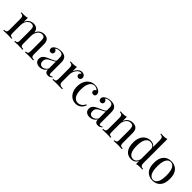

<svg xmlns="http://www.w3.org/2000/svg" viewBox="278 -1855 3090 3090"><g transform="rotate(45 1823.0 -310.0)"><path d="M704 -16.9V0Q629.8 -3.2 607.3 -3.2Q584.7 -3.2 516.9 0V-16.9Q546.8 -16.9 558.5 -29.4Q570.2 -41.9 570.2 -75V-308.1Q570.2 -338.7 566.5 -357.7Q562.9 -376.6 549.6 -388.7Q536.3 -400.8 508.9 -400.8Q478.2 -400.8 453.2 -381.5Q428.2 -362.1 414.1 -328.6Q400 -295.2 400 -254.8V-75Q400 -41.9 413.7 -29.4Q427.4 -16.9 461.3 -16.9V0Q387.1 -3.2 364.5 -3.2Q341.9 -3.2 274.2 0V-16.9Q304 -16.9 315.7 -29.4Q327.4 -41.9 327.4 -75V-308.1Q327.4 -338.7 323.8 -357.7Q320.2 -376.6 306.9 -388.7Q293.5 -400.8 266.1 -400.8Q235.5 -400.8 210.5 -381.5Q185.5 -362.1 171.4 -328.2Q157.3 -294.4 157.3 -254V-75Q157.3 -41.9 169 -29.4Q180.6 -16.9 210.5 -16.9V0Q142.7 -3.2 120.2 -3.2Q97.6 -3.2 23.4 0V-16.9Q57.3 -16.9 71 -29.4Q84.7 -41.9 84.7 -75V-327.4Q84.7 -364.5 71 -381.5Q57.3 -398.4 23.4 -398.4V-415.3Q49.2 -412.9 73.4 -412.9Q124.2 -412.9 157.3 -424.2V-329Q176.6 -379 212.1 -402.8Q247.6 -426.6 289.5 -426.6Q344.4 -426.6 373.4 -396Q393.5 -375 398.4 -331.5Q418.5 -382.3 454 -404.4Q489.5 -426.6 532.3 -426.6Q587.1 -426.6 616.1 -396Q630.6 -379.8 636.7 -354.8Q642.7 -329.8 642.7 -290.3V-75Q642.7 -41.9 656.5 -29.4Q670.2 -16.9 704 -16.9Z M1014.5 -396Q1033.1 -377.4 1039.9 -352.4Q1046.8 -327.4 1046.8 -283.1V-58.9Q1046.8 -38.7 1052.4 -29.8Q1058.1 -21 1071.8 -21Q1081.5 -21 1089.9 -25.4Q1098.4 -29.8 1108.1 -37.9L1116.9 -24.2Q1096 -8.1 1081 -1.2Q1066.1 5.6 1043.5 5.6Q1004.8 5.6 989.5 -13.7Q974.2 -33.1 974.2 -66.1Q950.8 -26.6 917.7 -10.5Q884.7 5.6 850 5.6Q806.5 5.6 777 -17.3Q747.6 -40.3 747.6 -84.7Q747.6 -115.3 762.5 -137.1Q777.4 -158.9 804.4 -175Q831.5 -191.1 877.4 -210.5L894.4 -217.7Q937.1 -234.7 955.6 -247.2Q974.2 -259.7 974.2 -279V-329Q974.2 -375.8 954.4 -393.1Q934.7 -410.5 899.2 -410.5Q842.7 -410.5 819.4 -381.5Q835.5 -377.4 846.4 -364.5Q857.3 -351.6 857.3 -332.3Q857.3 -312.1 844.4 -300.4Q831.5 -288.7 809.7 -288.7Q789.5 -288.7 777.8 -302.4Q766.1 -316.1 766.1 -338.7Q766.1 -370.2 804 -396Q823.4 -408.9 852.4 -417.7Q881.5 -426.6 916.9 -426.6Q950 -426.6 975 -418.5Q1000 -410.5 1014.5 -396ZM896.8 -200Q860.5 -183.1 839.5 -160.9Q818.5 -138.7 818.5 -97.6Q818.5 -62.9 836.3 -44.8Q854 -26.6 883.1 -26.6Q936.3 -26.6 974.2 -87.9V-246Q967.7 -237.1 954.4 -229.4Q941.1 -221.8 896.8 -200Z M1465.3 -362.9Q1465.3 -341.9 1452.8 -327Q1440.3 -312.1 1419.4 -312.1Q1401.6 -312.1 1389.1 -323.4Q1376.6 -334.7 1376.6 -354Q1376.6 -380.6 1404 -397.6Q1398.4 -405.6 1387.1 -405.6Q1355.6 -405.6 1329.8 -381Q1304 -356.5 1289.5 -321Q1275 -285.5 1275 -254V-83.1Q1275 -46 1296.4 -31.5Q1317.7 -16.9 1360.5 -16.9V0L1341.1 -0.8Q1258.9 -3.2 1236.3 -3.2Q1215.3 -3.2 1141.1 0V-16.9Q1175 -16.9 1188.7 -29.4Q1202.4 -41.9 1202.4 -75V-327.4Q1202.4 -364.5 1188.7 -381.5Q1175 -398.4 1141.1 -398.4V-415.3Q1166.9 -412.9 1191.1 -412.9Q1241.9 -412.9 1275 -424.2V-323.4Q1289.5 -363.7 1321.4 -395.2Q1353.2 -426.6 1391.9 -426.6Q1424.2 -426.6 1444.8 -408.1Q1465.3 -389.5 1465.3 -362.9Z M1779 -400.8Q1816.9 -375.8 1816.9 -338.7Q1816.9 -317.7 1804.8 -305.6Q1792.7 -293.5 1774.2 -293.5Q1755.6 -293.5 1742.7 -304.4Q1729.8 -315.3 1729.8 -333.9Q1729.8 -350.8 1739.5 -362.5Q1749.2 -374.2 1763.7 -378.2Q1755.6 -392.7 1735.1 -402.4Q1714.5 -412.1 1691.1 -412.1Q1661.3 -412.1 1635.5 -393.1Q1609.7 -374.2 1592.7 -330.2Q1575.8 -286.3 1575.8 -214.5Q1575.8 -114.5 1608.1 -69Q1640.3 -23.4 1691.9 -23.4Q1726.6 -23.4 1757.7 -43.5Q1788.7 -63.7 1808.9 -106.5L1824.2 -100.8Q1810.5 -54.8 1773 -21.8Q1735.5 11.3 1675.8 11.3Q1625.8 11.3 1585.1 -14.5Q1544.4 -40.3 1521 -89.1Q1497.6 -137.9 1497.6 -202.4Q1497.6 -267.7 1521.4 -318.5Q1545.2 -369.4 1587.9 -398Q1630.6 -426.6 1685.5 -426.6Q1739.5 -426.6 1779 -400.8Z M2150.8 -396Q2169.4 -377.4 2176.2 -352.4Q2183.1 -327.4 2183.1 -283.1V-58.9Q2183.1 -38.7 2188.7 -29.8Q2194.4 -21 2208.1 -21Q2217.7 -21 2226.2 -25.4Q2234.7 -29.8 2244.4 -37.9L2253.2 -24.2Q2232.3 -8.1 2217.3 -1.2Q2202.4 5.6 2179.8 5.6Q2141.1 5.6 2125.8 -13.7Q2110.5 -33.1 2110.5 -66.1Q2087.1 -26.6 2054 -10.5Q2021 5.6 1986.3 5.6Q1942.7 5.6 1913.3 -17.3Q1883.9 -40.3 1883.9 -84.7Q1883.9 -115.3 1898.8 -137.1Q1913.7 -158.9 1940.7 -175Q1967.7 -191.1 2013.7 -210.5L2030.6 -217.7Q2073.4 -234.7 2091.9 -247.2Q2110.5 -259.7 2110.5 -279V-329Q2110.5 -375.8 2090.7 -393.1Q2071 -410.5 2035.5 -410.5Q1979 -410.5 1955.6 -381.5Q1971.8 -377.4 1982.7 -364.5Q1993.5 -351.6 1993.5 -332.3Q1993.5 -312.1 1980.6 -300.4Q1967.7 -288.7 1946 -288.7Q1925.8 -288.7 1914.1 -302.4Q1902.4 -316.1 1902.4 -338.7Q1902.4 -370.2 1940.3 -396Q1959.7 -408.9 1988.7 -417.7Q2017.7 -426.6 2053.2 -426.6Q2086.3 -426.6 2111.3 -418.5Q2136.3 -410.5 2150.8 -396ZM2033.1 -200Q1996.8 -183.1 1975.8 -160.9Q1954.8 -138.7 1954.8 -97.6Q1954.8 -62.9 1972.6 -44.8Q1990.3 -26.6 2019.4 -26.6Q2072.6 -26.6 2110.5 -87.9V-246Q2104 -237.1 2090.7 -229.4Q2077.4 -221.8 2033.1 -200Z M2633.9 -396Q2649.2 -379.8 2655.6 -355.6Q2662.1 -331.5 2662.1 -290.3V-75Q2662.1 -41.9 2675.8 -29.4Q2689.5 -16.9 2723.4 -16.9V0Q2649.2 -3.2 2626.6 -3.2Q2604 -3.2 2536.3 0V-16.9Q2566.1 -16.9 2577.8 -29.4Q2589.5 -41.9 2589.5 -75V-308.1Q2589.5 -353.2 2576.6 -377Q2563.7 -400.8 2524.2 -400.8Q2491.1 -400.8 2465.3 -381.5Q2439.5 -362.1 2425.4 -328.6Q2411.3 -295.2 2411.3 -254V-75Q2411.3 -41.9 2423 -29.4Q2434.7 -16.9 2464.5 -16.9V0Q2396.8 -3.2 2374.2 -3.2Q2351.6 -3.2 2277.4 0V-16.9Q2311.3 -16.9 2325 -29.4Q2338.7 -41.9 2338.7 -75V-327.4Q2338.7 -364.5 2325 -381.5Q2311.3 -398.4 2277.4 -398.4V-415.3Q2303.2 -412.9 2327.4 -412.9Q2378.2 -412.9 2411.3 -424.2V-329Q2431.5 -380.6 2467.3 -403.6Q2503.2 -426.6 2548.4 -426.6Q2604.8 -426.6 2633.9 -396Z M3187.1 -16.9V0Q3162.1 -2.4 3137.1 -2.4Q3086.3 -2.4 3053.2 8.9V-62.9Q3038.7 -26.6 3009.7 -7.7Q2980.6 11.3 2938.7 11.3Q2861.3 11.3 2817.3 -44.4Q2773.4 -100 2774.2 -207.3Q2774.2 -277.4 2798.8 -327Q2823.4 -376.6 2864.9 -401.6Q2906.5 -426.6 2956.5 -426.6Q2987.1 -426.6 3012.5 -414.9Q3037.9 -403.2 3053.2 -379V-535.5Q3053.2 -572.6 3039.5 -589.5Q3025.8 -606.5 2991.9 -606.5V-623.4Q3017.7 -621 3041.9 -621Q3092.7 -621 3125.8 -632.3V-87.9Q3125.8 -50.8 3139.5 -33.9Q3153.2 -16.9 3187.1 -16.9ZM3053.2 -105.6V-346Q3031.5 -408.1 2962.9 -408.1Q2912.9 -408.1 2882.3 -356.9Q2851.6 -305.6 2852.4 -207.3Q2851.6 -110.5 2879.8 -61.7Q2908.1 -12.9 2962.1 -12.9Q2993.5 -12.9 3018.5 -37.1Q3043.5 -61.3 3053.2 -105.6Z M3608.1 -207.3Q3608.1 -96.8 3557.7 -42.7Q3507.3 11.3 3425 11.3Q3342.7 11.3 3292.3 -42.7Q3241.9 -96.8 3241.9 -207.3Q3241.9 -317.7 3292.3 -372.2Q3342.7 -426.6 3425 -426.6Q3507.3 -426.6 3557.7 -372.2Q3608.1 -317.7 3608.1 -207.3ZM3320.2 -207.3Q3320.2 -103.2 3348.4 -54Q3376.6 -4.8 3425 -4.8Q3473.4 -4.8 3501.6 -54Q3529.8 -103.2 3529.8 -207.3Q3529.8 -311.3 3501.6 -360.9Q3473.4 -410.5 3425 -410.5Q3376.6 -410.5 3348.4 -360.9Q3320.2 -311.3 3320.2 -207.3Z"/></g></svg>

Font: Playfair Display
Style: Regular
Weight: 400
Designer: Claus Eggers Sørensen
Foundry: Claus Eggers Sørensen
Version: Version 1.005; ttfautohint (v1.2) -l 10 -r 42 -G 200 -x 21 -